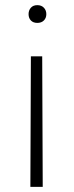

<svg xmlns="http://www.w3.org/2000/svg" viewBox="-20 -722 287 746"><path d="M144 -503 146 4H98L100 -503ZM125 -702Q141 -702 150.5 -692Q160 -682 160 -667Q160 -652 150.5 -642.5Q141 -633 125 -633Q109 -633 100 -642.5Q91 -652 91 -667Q91 -682 100 -692Q109 -702 125 -702Z"/></svg>

Font: Freesentation 2 ExtraLight
Style: Regular
Weight: 260
Designer: glyphs from Roboto by Christian Robertson / Hangul glyphs from Noto Sans CJK(Source Han Sans) by Jang Soo-young and Kang
Foundry: PT&
Version: Version 2.001